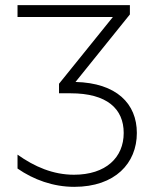

<svg xmlns="http://www.w3.org/2000/svg" viewBox="-20 -542 594 745"><path d="M268 183C427 183 511 91 511 -26C511 -140 432 -220 273 -224L484 -486V-522H48V-476H418L209 -217V-180H254C395 -180 460 -120 460 -26C460 69 391 136 267 136C186 136 114 105 48 58V112C110 155 186 183 268 183Z"/></svg>

Font: Chess Sans Light
Style: Regular
Weight: 300
Designer: Wolf Bōese
Foundry: Wolf Bōese
Version: Version 7.223;Glyphs 3.3 (3306)